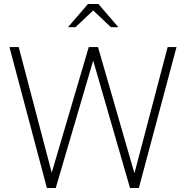

<svg xmlns="http://www.w3.org/2000/svg" viewBox="-20 -934 924 954"><path d="M213 0 27 -700H73L237 -76L421 -700H467L648 -73L813 -700H857L670 0H626L443 -633L257 0ZM531 -799 443 -882 355 -799H318L417 -914H469L568 -799Z"/></svg>

Font: Red Hat Display
Style: Regular
Weight: 300
Designer: Pentagram, MCKL
Foundry: Pentagram, MCKL
Version: Version 1.023